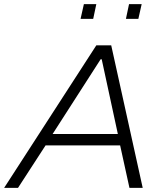

<svg xmlns="http://www.w3.org/2000/svg" viewBox="-37 -907 802 927"><path d="M-17 0 428 -688H500L652 0H588L543 -205H183L50 0ZM217 -260H532L454 -621H449ZM571 -816 586 -887H647L631 -816ZM352 -816 368 -887H428L413 -816Z"/></svg>

Font: Saira SemiExpanded Light
Style: Italic
Weight: 300
Width: 6
Italic angle: -12°
Designer: Hector Gatti with collaboration of the Omnibus-Type team
Foundry: Omnibus-Type
Version: Version 1.101